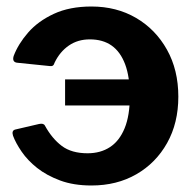

<svg xmlns="http://www.w3.org/2000/svg" viewBox="-20 -560 599 590"><path d="M261 -540Q338 -540 398 -505Q458 -470 493 -407.5Q528 -345 528 -263Q528 -182 493.5 -120.5Q459 -59 399 -24.5Q339 10 261 10Q206 10 164.5 -5.5Q123 -21 94 -44Q65 -67 46.5 -94Q28 -121 20 -143Q15 -159 27 -162L100 -179Q114 -182 118 -174Q140 -134 170 -111.5Q200 -89 249 -89Q289 -89 318 -108Q347 -127 363 -166Q379 -205 379 -265Q379 -324 364.5 -362.5Q350 -401 323 -420Q296 -439 256 -439Q219 -439 191.5 -420Q164 -401 148 -368Q146 -361 142.5 -358.5Q139 -356 133 -357L35 -367Q16 -368 22 -388Q36 -425 66.5 -460Q97 -495 145.5 -517.5Q194 -540 261 -540ZM450 -236H180V-316H450Z"/></svg>

Font: Libre Franklin
Style: Bold
Weight: 700
Designer: Pablo Impallari, Rodrigo Fuenzalida, Nhung Nguyen
Foundry: Impallari Type
Version: Version 3.000